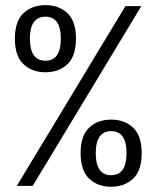

<svg xmlns="http://www.w3.org/2000/svg" viewBox="-20 -724 610 748"><path d="M276 -573.5Q276 -505.5 242.8 -474Q209.5 -442.5 157 -442.5Q104.5 -442.5 71.2 -474.2Q38 -506 38 -573.5Q38 -641 71.2 -672.5Q104.5 -704 157 -704Q209.5 -704 242.8 -672.5Q276 -641 276 -573.5ZM530.5 -700 107.5 0H45.5L468.5 -700ZM157 -487.5Q217 -487.5 217 -573.5Q217 -659 157 -659Q96.5 -659 96.5 -573.5Q96.5 -487.5 157 -487.5ZM498.8 -28.2Q465.5 3.5 413 3.5Q360.5 3.5 327.2 -28.2Q294 -60 294 -127.5Q294 -195 327.2 -226.5Q360.5 -258 413 -258Q465.5 -258 498.8 -226.5Q532 -195 532 -127.5Q532 -60 498.8 -28.2ZM473 -127.5Q473 -213 413 -213Q353 -213 353 -127.5Q353 -41.5 413 -41.5Q473 -41.5 473 -127.5Z"/></svg>

Font: League Mono Narrow
Style: Regular
Weight: 400
Width: 3
Designer: Tyler Finck
Foundry: The League of Moveable Type / Tyler Finck
Version: Version 2.210